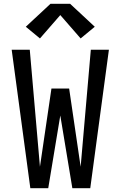

<svg xmlns="http://www.w3.org/2000/svg" viewBox="-20 -999 640 1019"><path d="M141 0 42 -735H138L192 -114L253 -529H347L408 -114L462 -735H558L459 0H364L300 -386L236 0ZM192 -795 117 -857 248 -979H352L483 -857L408 -795L300 -919Z"/></svg>

Font: Iosevka Custom Medium Extended
Style: Regular
Weight: 500
Width: 7
Monospace: yes
Designer: Belleve Invis
Foundry: Belleve Invis
Version: Version 11.2.4; ttfautohint (v1.8.4)